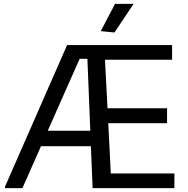

<svg xmlns="http://www.w3.org/2000/svg" viewBox="-20 -973 971 993"><path d="M501 -812 575 -953H671L572 -805ZM6 -8 327 -740H870V-664H523L536 -413H844V-336H540L553 -76H882V0H459L450 -217H192L96 0H6ZM227 -297H447L432 -669H392Z"/></svg>

Font: Encode Sans Wide
Style: Regular
Weight: 400
Designer: Pablo Impallari, Andres Torresi
Foundry: Pablo Impallari, Andres Torresi
Version: Version 1.000; ttfautohint (v1.00) -l 8 -r 50 -G 200 -x 14 -